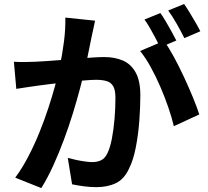

<svg xmlns="http://www.w3.org/2000/svg" viewBox="-20 -886 1040 959"><path d="M454.8 -782.7Q450.7 -763.8 446.1 -741.2Q441.5 -718.7 437.1 -699.9Q432.8 -677.5 427 -650.1Q421.2 -622.6 415.8 -595.1Q410.4 -567.7 404.5 -541.6Q394.3 -498.8 379.1 -441.8Q363.9 -384.8 343.9 -319.5Q323.8 -254.3 299.1 -188Q274.5 -121.7 246.1 -59.3Q217.8 3 186.3 53.4L56 1.4Q91.3 -46.2 121.6 -104.6Q151.9 -162.9 176.9 -224.7Q201.9 -286.5 221.6 -346.8Q241.3 -407 255.4 -458.8Q269.5 -510.6 277.5 -548.2Q291.5 -615.8 299.6 -679Q307.6 -742.3 306.3 -798.2ZM799.4 -682.1Q822.6 -649.4 848.5 -601.9Q874.3 -554.4 898.9 -501.4Q923.6 -448.4 943.8 -399.2Q963.9 -349.9 975.4 -314.4L848.3 -255.7Q838.6 -297.7 821.1 -348.6Q803.7 -399.5 781.1 -452Q758.5 -504.5 732.5 -551.5Q706.6 -598.6 679.8 -631.2ZM49.4 -577.6Q76.4 -575.8 102.5 -576.2Q128.7 -576.6 156.5 -577.6Q180.6 -578.6 215.7 -581.1Q250.8 -583.6 290.6 -586.7Q330.3 -589.8 370.3 -593.3Q410.2 -596.8 444.3 -598.9Q478.4 -601 500.3 -601Q553.7 -601 594 -583.5Q634.3 -566 657.7 -523.9Q681 -481.9 681 -409.5Q681 -351.1 675.8 -282Q670.6 -213 658.3 -149.7Q646.1 -86.5 624.3 -43.4Q600 9.3 558.5 29Q517.1 48.8 460.5 48.8Q431.7 48.8 398.8 44.5Q365.9 40.3 340 34.5L318.6 -97.2Q338.5 -91.7 361.8 -86.9Q385.1 -82 406.6 -79.2Q428.2 -76.4 440.8 -76.4Q466.2 -76.4 485 -85.6Q503.9 -94.8 515.9 -119.2Q530 -147.5 538.9 -193.8Q547.7 -240 552.2 -293.6Q556.6 -347.1 556.6 -396Q556.6 -436.3 545.5 -455.3Q534.4 -474.4 512.7 -480.9Q491 -487.4 459.6 -487.4Q437 -487.4 397.8 -483.9Q358.6 -480.4 314.2 -475.8Q269.8 -471.2 231.7 -466.3Q193.6 -461.4 172.5 -458.6Q150.9 -455.3 117.7 -450.8Q84.4 -446.4 61.4 -442.1ZM781.1 -820.9Q794.1 -803.1 808.7 -777.9Q823.3 -752.7 837.3 -727.6Q851.2 -702.5 860.7 -683.6L780.2 -649.4Q770.4 -670.1 757.1 -694.9Q743.7 -719.6 729.7 -744.6Q715.6 -769.6 701.6 -788.4ZM899.5 -866Q912.7 -847.2 928.1 -821.9Q943.4 -796.7 957.7 -772.1Q972 -747.4 980.5 -729.8L900.8 -695.5Q885.3 -727.2 863.1 -766.3Q840.9 -805.5 820.2 -833.5Z"/></svg>

Font: Noto Sans SC Thin
Style: Regular
Weight: 100
Designer: Ryoko NISHIZUKA 西塚涼子 (kana, bopomofo & ideographs); Paul D. Hunt (Latin, Greek & Cyrillic); Sandoll Communications 산돌커뮤니
Foundry: Adobe
Version: Version 2.004-H2;hotconv 1.0.118;makeotfexe 2.5.65603